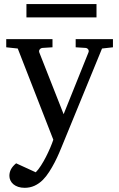

<svg xmlns="http://www.w3.org/2000/svg" viewBox="-20 -669 570 918"><path d="M467.8 -437 275.9 30.8Q271 43 262.2 63.5Q253.4 84 241.5 107.2Q229.5 130.4 215.1 152.8Q200.7 175.3 185.1 190.9Q167 209 145.3 219Q123.5 229 98.1 229Q80.6 229 66.9 224.4Q53.2 219.7 43.9 211.9Q34.7 204.1 29.8 193.6Q24.9 183.1 24.9 171.9Q24.9 154.8 32.5 140.4Q40 126 57.1 111.8L150.9 154.8Q163.1 142.6 175.8 122.8Q188.5 103 199.7 81.1Q210.9 59.1 220.2 37.4Q229.5 15.6 234.9 -1L64.9 -437L9.8 -442.9V-481.9H231V-442.9L183.1 -439.9Q174.8 -439 169.9 -432.6Q165 -426.3 168 -418L284.2 -123L402.8 -418Q406.2 -425.8 401.9 -432.4Q397.5 -439 389.2 -439.9L341.8 -442.9V-481.9H520V-442.9ZM106.4 -585.9V-649.4H441.4V-585.9Z"/></svg>

Font: Charis SIL APac
Style: Regular
Weight: 400
Foundry: SIL International
Version: Version 5.000